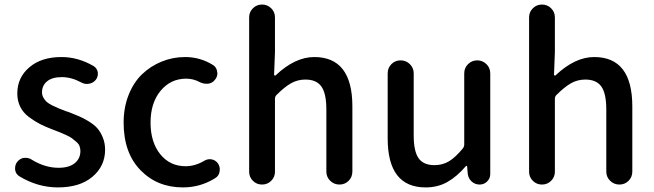

<svg xmlns="http://www.w3.org/2000/svg" viewBox="-20 -817 2895 850"><path d="M236.3 12.7Q147.5 12.7 66.4 -36.1Q49.8 -45.9 46.9 -65.4Q46.9 -69.3 46.9 -73.2Q46.9 -87.9 55.7 -99.6Q67.4 -115.2 85.9 -118.2Q89.8 -118.2 93.8 -118.2Q108.4 -118.2 120.1 -110.4Q178.7 -74.2 239.3 -74.2Q286.1 -74.2 311 -94.7Q335.9 -115.2 335.9 -148.4Q335.9 -160.2 332 -170.4Q328.1 -180.7 316.9 -189.9Q305.7 -199.2 298.3 -205.1Q291 -210.9 271.5 -219.7Q252 -228.5 244.6 -231.4Q237.3 -234.4 213.9 -243.2Q180.7 -255.9 157.7 -267.6Q134.8 -279.3 108.9 -298.3Q83 -317.4 69.8 -343.8Q56.6 -370.1 56.6 -403.3Q56.6 -473.6 109.9 -519Q163.1 -564.5 252 -564.5Q326.2 -564.5 394.5 -524.4Q410.2 -514.6 413.1 -496.1Q413.1 -493.2 413.1 -489.3Q413.1 -475.6 404.3 -463.9Q392.6 -449.2 374 -446.3Q370.1 -445.3 365.2 -445.3Q351.6 -445.3 339.8 -452.1Q295.9 -475.6 253.9 -475.6Q210.9 -475.6 188.5 -457Q166 -438.5 166 -408.2Q166 -395.5 172.4 -384.3Q178.7 -373 187 -365.7Q195.3 -358.4 211.9 -350.1Q228.5 -341.8 239.7 -337.4Q251 -333 273.4 -324.2Q279.3 -322.3 283.2 -321.3Q312.5 -309.6 330.1 -302.2Q347.7 -294.9 372.6 -279.8Q397.5 -264.6 411.1 -249Q424.8 -233.4 435.1 -208.5Q445.3 -183.6 445.3 -154.3Q445.3 -82 389.6 -34.7Q334 12.7 236.3 12.7Z M790 12.7Q675.8 12.7 601.6 -64Q527.3 -140.6 527.3 -274.4Q527.3 -340.8 549.3 -396.5Q571.3 -452.1 608.9 -488.3Q646.5 -524.4 695.8 -544.4Q745.1 -564.5 799.8 -564.5Q866.2 -564.5 922.9 -529.3Q939.5 -518.6 941.4 -499Q942.4 -496.1 942.4 -492.2Q942.4 -476.6 931.6 -463.9Q920.9 -449.2 901.4 -446.3Q897.5 -446.3 893.6 -446.3Q878.9 -446.3 865.2 -453.1Q835.9 -468.8 804.7 -468.8Q735.4 -468.8 690.9 -415Q646.5 -361.3 646.5 -274.4Q646.5 -187.5 689.5 -134.3Q732.4 -81.1 801.8 -81.1Q843.8 -81.1 884.8 -105.5Q896.5 -112.3 909.2 -112.3Q913.1 -112.3 918 -111.3Q935.5 -107.4 945.3 -92.8Q953.1 -81.1 953.1 -66.4Q953.1 -62.5 952.1 -57.6Q949.2 -38.1 932.6 -28.3Q867.2 12.7 790 12.7Z M1083 -56.6V-740.2Q1083 -763.7 1099.6 -780.3Q1116.2 -796.9 1140.1 -796.9Q1164.1 -796.9 1180.7 -780.3Q1197.3 -763.7 1197.3 -740.2V-585.9L1193.4 -486.3Q1193.4 -484.4 1195.8 -482.9Q1198.2 -481.4 1200.2 -483.4Q1286.1 -564.5 1371.1 -564.5Q1540 -564.5 1540 -345.7V-57.6Q1540 -33.2 1523.4 -16.6Q1506.8 0 1482.9 0Q1459 0 1441.9 -16.6Q1424.8 -33.2 1424.8 -57.6V-332Q1424.8 -403.3 1402.8 -434.1Q1380.9 -464.8 1332 -464.8Q1297.9 -464.8 1269 -448.7Q1240.2 -432.6 1204.1 -396.5Q1197.3 -389.6 1197.3 -379.9V-56.6Q1197.3 -33.2 1180.7 -16.6Q1164.1 0 1140.1 0Q1116.2 0 1099.6 -16.6Q1083 -33.2 1083 -56.6Z M1864.3 12.7Q1696.3 12.7 1696.3 -204.1V-492.2Q1696.3 -516.6 1712.9 -533.2Q1729.5 -549.8 1753.4 -549.8Q1777.3 -549.8 1794.4 -533.2Q1811.5 -516.6 1811.5 -492.2V-217.8Q1811.5 -147.5 1833 -116.7Q1854.5 -85.9 1903.3 -85.9Q1939.5 -85.9 1967.8 -103Q1996.1 -120.1 2029.3 -160.2Q2035.2 -168 2035.2 -177.7V-492.2Q2035.2 -516.6 2052.2 -533.2Q2069.3 -549.8 2092.8 -549.8Q2116.2 -549.8 2133.3 -533.2Q2150.4 -516.6 2150.4 -492.2V-46.9Q2150.4 -27.3 2136.7 -13.7Q2123 0 2103.5 0Q2083 0 2068.4 -13.2Q2053.7 -26.4 2050.8 -46.9L2047.9 -81.1Q2046.9 -83 2045.4 -83Q2043.9 -83 2043 -82Q2002.9 -35.2 1960.4 -11.2Q1918 12.7 1864.3 12.7Z M2322.3 -56.6V-740.2Q2322.3 -763.7 2338.9 -780.3Q2355.5 -796.9 2379.4 -796.9Q2403.3 -796.9 2419.9 -780.3Q2436.5 -763.7 2436.5 -740.2V-585.9L2432.6 -486.3Q2432.6 -484.4 2435.1 -482.9Q2437.5 -481.4 2439.5 -483.4Q2525.4 -564.5 2610.4 -564.5Q2779.3 -564.5 2779.3 -345.7V-57.6Q2779.3 -33.2 2762.7 -16.6Q2746.1 0 2722.2 0Q2698.2 0 2681.2 -16.6Q2664.1 -33.2 2664.1 -57.6V-332Q2664.1 -403.3 2642.1 -434.1Q2620.1 -464.8 2571.3 -464.8Q2537.1 -464.8 2508.3 -448.7Q2479.5 -432.6 2443.4 -396.5Q2436.5 -389.6 2436.5 -379.9V-56.6Q2436.5 -33.2 2419.9 -16.6Q2403.3 0 2379.4 0Q2355.5 0 2338.9 -16.6Q2322.3 -33.2 2322.3 -56.6Z"/></svg>

Font: Gen Jyuu GothicX Medium
Style: Regular
Weight: 500
Designer: Ryoko NISHIZUKA (kana &amp; ideographs); Paul D. Hunt (Latin, Greek &amp; Cyrillic); Wenlong ZHANG (bopomofo); Sandoll C
Version: Version 1.058.20140828